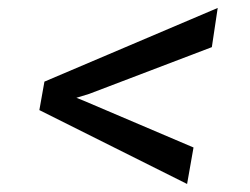

<svg xmlns="http://www.w3.org/2000/svg" viewBox="-20 -559 627 481"><path d="M203.1 -323.7 171.4 -314 189.9 -306.6 464.8 -189.5 448.7 -98.1 78.6 -283.2 91.3 -354.5 525.4 -539.1 510.7 -440.9Z"/></svg>

Font: Roboto Mono
Style: Italic
Weight: 400
Designer: Google
Version: Version 2.000985; 2015; ttfautohint (v1.3)